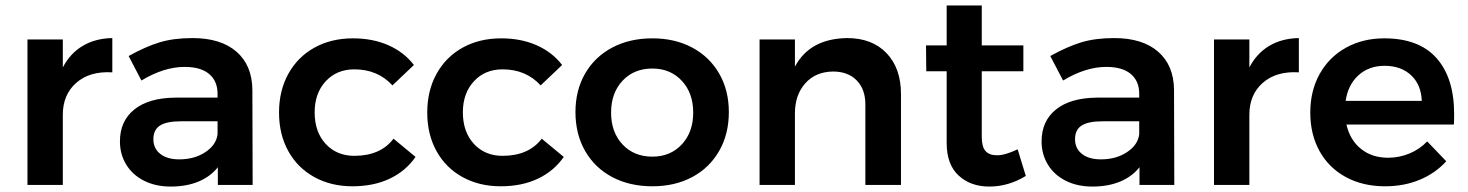

<svg xmlns="http://www.w3.org/2000/svg" viewBox="-20 -680 5398 706"><path d="M393 -540V-414Q310 -419 260.5 -375.5Q211 -332 211 -258V0H81V-535H211V-432Q238 -484 284.5 -511.5Q331 -539 393 -540Z M781 0V-65Q753 -30 709 -12Q665 6 608 6Q552 6 509.5 -15.5Q467 -37 444 -75Q421 -113 421 -160Q421 -235 474 -277.5Q527 -320 624 -321H780V-335Q780 -382 749 -408Q718 -434 659 -434Q583 -434 500 -384L453 -474Q516 -509 567.5 -524.5Q619 -540 688 -540Q792 -540 849.5 -490Q907 -440 908 -350L909 0ZM780 -186V-234H645Q593 -234 568.5 -218.5Q544 -203 544 -168Q544 -134 569.5 -114Q595 -94 639 -94Q695 -94 735 -120.5Q775 -147 780 -186Z M1283 -425Q1218 -425 1177.5 -381Q1137 -337 1137 -267Q1137 -195 1177.5 -151Q1218 -107 1283 -107Q1379 -107 1427 -170L1508 -103Q1472 -51 1413 -23Q1354 5 1276 5Q1197 5 1135.5 -29Q1074 -63 1040 -124.5Q1006 -186 1006 -266Q1006 -347 1040.5 -409Q1075 -471 1136.5 -505Q1198 -539 1278 -539Q1351 -539 1408.5 -513.5Q1466 -488 1502 -441L1423 -366Q1369 -425 1283 -425Z M1828 -425Q1763 -425 1722.5 -381Q1682 -337 1682 -267Q1682 -195 1722.5 -151Q1763 -107 1828 -107Q1924 -107 1972 -170L2053 -103Q2017 -51 1958 -23Q1899 5 1821 5Q1742 5 1680.5 -29Q1619 -63 1585 -124.5Q1551 -186 1551 -266Q1551 -347 1585.5 -409Q1620 -471 1681.5 -505Q1743 -539 1823 -539Q1896 -539 1953.5 -513.5Q2011 -488 2047 -441L1968 -366Q1914 -425 1828 -425Z M2660 -268Q2660 -187 2624.5 -125Q2589 -63 2525.5 -29Q2462 5 2379 5Q2295 5 2231 -29Q2167 -63 2131.5 -125Q2096 -187 2096 -268Q2096 -348 2131.5 -409.5Q2167 -471 2231 -505Q2295 -539 2379 -539Q2462 -539 2525.5 -505Q2589 -471 2624.5 -409.5Q2660 -348 2660 -268ZM2227 -266Q2227 -194 2269 -149Q2311 -104 2379 -104Q2445 -104 2487 -149Q2529 -194 2529 -266Q2529 -338 2487 -383Q2445 -428 2379 -428Q2311 -428 2269 -383Q2227 -338 2227 -266Z M3293 -334V0H3162V-296Q3162 -352 3130 -384.5Q3098 -417 3043 -417Q2978 -416 2940.5 -373Q2903 -330 2903 -263V0H2773V-535H2903V-435Q2958 -538 3095 -540Q3187 -540 3240 -484.5Q3293 -429 3293 -334Z M3752 -33Q3688 6 3618 6Q3549 6 3505 -34.5Q3461 -75 3461 -154V-418H3386L3385 -513H3461V-660H3590V-513H3743V-418H3590V-177Q3590 -140 3604 -124.5Q3618 -109 3646 -109Q3676 -109 3722 -131Z M4170 0V-65Q4142 -30 4098 -12Q4054 6 3997 6Q3941 6 3898.5 -15.5Q3856 -37 3833 -75Q3810 -113 3810 -160Q3810 -235 3863 -277.5Q3916 -320 4013 -321H4169V-335Q4169 -382 4138 -408Q4107 -434 4048 -434Q3972 -434 3889 -384L3842 -474Q3905 -509 3956.5 -524.5Q4008 -540 4077 -540Q4181 -540 4238.5 -490Q4296 -440 4297 -350L4298 0ZM4169 -186V-234H4034Q3982 -234 3957.5 -218.5Q3933 -203 3933 -168Q3933 -134 3958.5 -114Q3984 -94 4028 -94Q4084 -94 4124 -120.5Q4164 -147 4169 -186Z M4756 -540V-414Q4673 -419 4623.5 -375.5Q4574 -332 4574 -258V0H4444V-535H4574V-432Q4601 -484 4647.5 -511.5Q4694 -539 4756 -540Z M5327 -261Q5327 -235 5326 -222H4931Q4944 -165 4984.5 -132.5Q5025 -100 5084 -100Q5125 -100 5162.5 -115.5Q5200 -131 5228 -160L5298 -87Q5258 -43 5200.5 -19Q5143 5 5073 5Q4991 5 4928.5 -29Q4866 -63 4832 -124.5Q4798 -186 4798 -266Q4798 -346 4832.5 -408Q4867 -470 4929 -504.5Q4991 -539 5070 -539Q5198 -539 5262.5 -466Q5327 -393 5327 -261ZM5208 -309Q5206 -368 5169 -403Q5132 -438 5071 -438Q5014 -438 4975.5 -403.5Q4937 -369 4928 -309Z"/></svg>

Font: Gontserrat Medium
Style: Regular
Weight: 500
Designer: Julieta Ulanovsky
Foundry: Julieta Ulanovsky
Version: Version 6.001